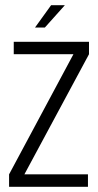

<svg xmlns="http://www.w3.org/2000/svg" viewBox="-20 -720 378 740"><path d="M177 -700 115 -614H153L230 -700ZM15 -48V0H319V-48H74L323 -511V-559H33V-511H263Z"/></svg>

Font: Modon Arabic
Style: Regular
Weight: 400
Designer: Ahmedzaza
Foundry: Ahmedzaza
Version: Version 2.010